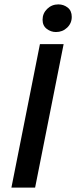

<svg xmlns="http://www.w3.org/2000/svg" viewBox="-20 -855 347 875"><path d="M32 0 162 -654H270L140 0ZM235 -709Q212 -709 193 -723.5Q174 -738 174 -765Q174 -794 195 -814.5Q216 -835 246 -835Q270 -835 288.5 -820.5Q307 -806 307 -778Q307 -749 286 -729Q265 -709 235 -709Z"/></svg>

Font: Source Sans 3 SemiBold
Style: Italic
Weight: 600
Italic angle: -11°
Designer: Paul D. Hunt
Foundry: Adobe
Version: Version 3.046;hotconv 1.0.118;makeotfexe 2.5.65603